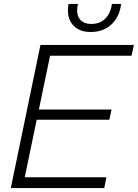

<svg xmlns="http://www.w3.org/2000/svg" viewBox="-20 -958 702 978"><path d="M186 -729H662L650 -674H235L178 -400H548L537 -348H167L106 -55H522L511 0H35ZM326 -905Q326 -922 329 -938H377Q373 -922 373 -905Q373 -872 392 -854Q411 -836 445 -836Q489 -836 516.5 -863.5Q544 -891 550 -938H597Q589 -872 547.5 -833.5Q506 -795 442 -795Q388 -795 357 -825Q326 -855 326 -905Z"/></svg>

Font: Mona Sans Light
Style: Italic
Weight: 300
Italic angle: -11.7°
Designer: Deni Anggara
Foundry: GitHub
Version: Version 2.000